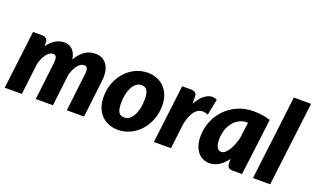

<svg xmlns="http://www.w3.org/2000/svg" viewBox="-81 -1172 2623 1604"><g transform="rotate(20 1231.0 -370.0)"><path d="M11.5 0 74.5 -518.5H154.5Q178.5 -518.5 192 -507.2Q205.5 -496 205.5 -470.5V-440Q238.5 -484 275 -505.2Q311.5 -526.5 351.5 -526.5Q395.5 -526.5 424.5 -498Q453.5 -469.5 461.5 -415Q496 -472.5 537 -499.5Q578 -526.5 629.5 -526.5Q662 -526.5 688 -513.5Q714 -500.5 731 -475.5Q748 -450.5 754.8 -413.8Q761.5 -377 755.5 -329.5L716.5 0H563.5L602.5 -329.5Q605 -350.5 604.2 -365Q603.5 -379.5 599.8 -388Q596 -396.5 589 -400.2Q582 -404 572.5 -404Q557 -404 542.8 -395.8Q528.5 -387.5 515.8 -371.8Q503 -356 492.5 -333.8Q482 -311.5 474 -284L440.5 0H287.5L326.5 -329.5Q329 -350.5 328.2 -365Q327.5 -379.5 323.8 -388Q320 -396.5 313 -400.2Q306 -404 296.5 -404Q281 -404 266.5 -395.5Q252 -387 239.2 -371Q226.5 -355 216 -332.2Q205.5 -309.5 197.5 -281.5L163.5 0Z M1033.5 -107Q1059.5 -107 1080 -122.8Q1100.5 -138.5 1114.8 -165.8Q1129 -193 1136.8 -229.2Q1144.5 -265.5 1144.5 -306.5Q1144.5 -363 1129.2 -387.2Q1114 -411.5 1079.5 -411.5Q1053.5 -411.5 1033 -395.8Q1012.5 -380 998.2 -353Q984 -326 976.2 -289.5Q968.5 -253 968.5 -212Q968.5 -156.5 983.8 -131.8Q999 -107 1033.5 -107ZM1019.5 8Q976 8 938.2 -6.5Q900.5 -21 872.8 -48.8Q845 -76.5 829.2 -117.2Q813.5 -158 813.5 -211Q813.5 -280 836.2 -337.8Q859 -395.5 897.5 -437.5Q936 -479.5 986.8 -503Q1037.5 -526.5 1093.5 -526.5Q1137 -526.5 1174.5 -512Q1212 -497.5 1239.8 -469.8Q1267.5 -442 1283.5 -401.2Q1299.5 -360.5 1299.5 -307.5Q1299.5 -239.5 1276.8 -181.8Q1254 -124 1215.5 -81.8Q1177 -39.5 1126.2 -15.8Q1075.5 8 1019.5 8Z M1531.5 -411.5Q1550.5 -445 1572 -469Q1593.5 -493 1616.2 -506.2Q1639 -519.5 1662.8 -521.2Q1686.5 -523 1710.5 -512L1682.5 -368.5Q1654 -380.5 1629.2 -379.5Q1604.5 -378.5 1583.8 -362.5Q1563 -346.5 1546.2 -314.5Q1529.5 -282.5 1517.5 -232.5L1489.5 0H1337.5L1400.5 -518.5H1480.5Q1504.5 -518.5 1518 -507.2Q1531.5 -496 1531.5 -470.5Z M2012 -420Q1974 -420 1942.8 -403Q1911.5 -386 1889 -356.8Q1866.5 -327.5 1854.2 -288.8Q1842 -250 1842 -206Q1842 -181 1846 -163.5Q1850 -146 1856.8 -135.2Q1863.5 -124.5 1872.8 -119.5Q1882 -114.5 1893 -114.5Q1910 -114.5 1926 -127.2Q1942 -140 1956.2 -162Q1970.5 -184 1982.5 -213.5Q1994.5 -243 2003 -276.5L2021.5 -420ZM1988 -86.5Q1956.5 -42.5 1917.2 -17.2Q1878 8 1831 8Q1803 8 1777 -3.2Q1751 -14.5 1731 -37.2Q1711 -60 1699 -95.2Q1687 -130.5 1687 -178.5Q1687 -249 1712.8 -312.2Q1738.5 -375.5 1784.8 -423Q1831 -470.5 1894.5 -498.5Q1958 -526.5 2034 -526.5Q2071 -526.5 2109 -521.5Q2147 -516.5 2184 -503.5L2121 0H2038Q2023.5 0 2013.8 -3.8Q2004 -7.5 1998.2 -14Q1992.5 -20.5 1990.2 -29.5Q1988 -38.5 1988 -49Z M2218.5 0 2309.5 -748.5H2462.5L2371.5 0Z"/></g></svg>

Font: Lato ExtraBold
Style: Italic
Weight: 800
Italic angle: -7°
Designer: Lukasz Dziedzic with Adam Twardoch and Botio Nikoltchev
Foundry: tyPoland Lukasz Dziedzic
Version: Version 2.015; 2015-08-06; http://www.latofonts.com/